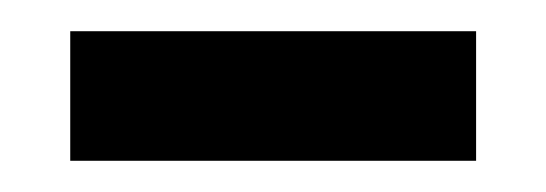

<svg xmlns="http://www.w3.org/2000/svg" viewBox="-20 -334 350 123"><path d="M25 -231H285V-314H25Z"/></svg>

Font: Noto Serif Yezidi Medium
Style: Regular
Weight: 500
Designer: Dalton Maag Ltd
Foundry: Dalton Maag Ltd
Version: Version 1.001